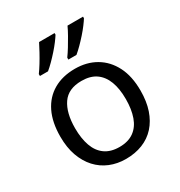

<svg xmlns="http://www.w3.org/2000/svg" viewBox="-181 -893 967 1029"><g transform="rotate(-30 302.5 -378.0)"><path d="M551 -269Q551 -202 533.5 -150.5Q516 -99 483.5 -63Q451 -27 404.5 -8.5Q358 10 301 10Q248 10 203 -8.5Q158 -27 125 -63Q92 -99 73.5 -150.5Q55 -202 55 -269Q55 -358 85 -419.5Q115 -481 171 -513.5Q227 -546 304 -546Q377 -546 432.5 -513.5Q488 -481 519.5 -419.5Q551 -358 551 -269ZM146 -269Q146 -206 162.5 -159.5Q179 -113 214 -88Q249 -63 303 -63Q357 -63 392 -88Q427 -113 443.5 -159.5Q460 -206 460 -269Q460 -333 443 -378Q426 -423 391.5 -447.5Q357 -472 302 -472Q220 -472 183 -418Q146 -364 146 -269ZM482 -756Q474 -743 459 -723Q444 -703 424.5 -681Q405 -659 385.5 -639.5Q366 -620 349 -606H299V-618Q313 -637 329 -663Q345 -689 360.5 -716.5Q376 -744 386 -766H482ZM306 -756Q298 -743 283 -723Q268 -703 248.5 -681Q229 -659 209.5 -639.5Q190 -620 173 -606H123V-618Q137 -637 153 -663Q169 -689 184 -716.5Q199 -744 210 -766H306Z"/></g></svg>

Font: Noto Sans Khmer UI
Style: Regular
Weight: 400
Designer: Danh Hong and the Monotype Design Team
Foundry: Monotype Imaging Inc.
Version: Version 2.002